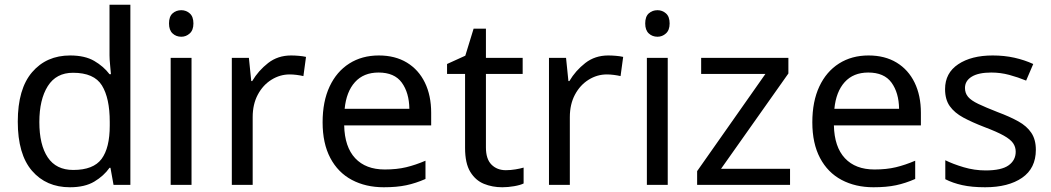

<svg xmlns="http://www.w3.org/2000/svg" viewBox="-20 -780 4435 810"><path d="M275 10Q175 10 115 -59.5Q55 -129 55 -267Q55 -405 115.5 -475.5Q176 -546 276 -546Q338 -546 377.5 -523Q417 -500 442 -467H448Q447 -480 444.5 -505.5Q442 -531 442 -546V-760H530V0H459L446 -72H442Q418 -38 378 -14Q338 10 275 10ZM289 -63Q374 -63 408.5 -109.5Q443 -156 443 -250V-266Q443 -366 410 -419.5Q377 -473 288 -473Q217 -473 181.5 -416.5Q146 -360 146 -265Q146 -169 181.5 -116Q217 -63 289 -63Z M745 -737Q765 -737 780.5 -723.5Q796 -710 796 -681Q796 -653 780.5 -639Q765 -625 745 -625Q723 -625 708 -639Q693 -653 693 -681Q693 -710 708 -723.5Q723 -737 745 -737ZM788 -536V0H700V-536Z M1208 -546Q1223 -546 1240.5 -544.5Q1258 -543 1271 -540L1260 -459Q1247 -462 1231.5 -464Q1216 -466 1202 -466Q1161 -466 1125 -443.5Q1089 -421 1067.5 -380.5Q1046 -340 1046 -286V0H958V-536H1030L1040 -438H1044Q1070 -482 1111 -514Q1152 -546 1208 -546Z M1578 -546Q1647 -546 1696.5 -516Q1746 -486 1772.5 -431.5Q1799 -377 1799 -304V-251H1432Q1434 -160 1478.5 -112.5Q1523 -65 1603 -65Q1654 -65 1693.5 -74.5Q1733 -84 1775 -102V-25Q1734 -7 1694 1.5Q1654 10 1599 10Q1523 10 1464.5 -21Q1406 -52 1373.5 -113.5Q1341 -175 1341 -264Q1341 -352 1370.5 -415Q1400 -478 1453.5 -512Q1507 -546 1578 -546ZM1577 -474Q1514 -474 1477.5 -433.5Q1441 -393 1434 -321H1707Q1706 -389 1675 -431.5Q1644 -474 1577 -474Z M2114 -62Q2134 -62 2155 -65.5Q2176 -69 2189 -73V-6Q2175 1 2149 5.5Q2123 10 2099 10Q2057 10 2021.5 -4.5Q1986 -19 1964 -55Q1942 -91 1942 -156V-468H1866V-510L1943 -545L1978 -659H2030V-536H2185V-468H2030V-158Q2030 -109 2053.5 -85.5Q2077 -62 2114 -62Z M2546 -546Q2561 -546 2578.5 -544.5Q2596 -543 2609 -540L2598 -459Q2585 -462 2569.5 -464Q2554 -466 2540 -466Q2499 -466 2463 -443.5Q2427 -421 2405.5 -380.5Q2384 -340 2384 -286V0H2296V-536H2368L2378 -438H2382Q2408 -482 2449 -514Q2490 -546 2546 -546Z M2754 -737Q2774 -737 2789.5 -723.5Q2805 -710 2805 -681Q2805 -653 2789.5 -639Q2774 -625 2754 -625Q2732 -625 2717 -639Q2702 -653 2702 -681Q2702 -710 2717 -723.5Q2732 -737 2754 -737ZM2797 -536V0H2709V-536Z M3313 0H2921V-58L3209 -468H2938V-536H3306V-470L3022 -68H3313Z M3644 -546Q3713 -546 3762.5 -516Q3812 -486 3838.5 -431.5Q3865 -377 3865 -304V-251H3498Q3500 -160 3544.5 -112.5Q3589 -65 3669 -65Q3720 -65 3759.5 -74.5Q3799 -84 3841 -102V-25Q3800 -7 3760 1.5Q3720 10 3665 10Q3589 10 3530.5 -21Q3472 -52 3439.5 -113.5Q3407 -175 3407 -264Q3407 -352 3436.5 -415Q3466 -478 3519.5 -512Q3573 -546 3644 -546ZM3643 -474Q3580 -474 3543.5 -433.5Q3507 -393 3500 -321H3773Q3772 -389 3741 -431.5Q3710 -474 3643 -474Z M4350 -148Q4350 -70 4292 -30Q4234 10 4136 10Q4080 10 4039.5 1Q3999 -8 3968 -24V-104Q4000 -88 4045.5 -74.5Q4091 -61 4138 -61Q4205 -61 4235 -82.5Q4265 -104 4265 -140Q4265 -160 4254 -176Q4243 -192 4214.5 -208Q4186 -224 4133 -244Q4081 -264 4044 -284Q4007 -304 3987 -332Q3967 -360 3967 -404Q3967 -472 4022.5 -509Q4078 -546 4168 -546Q4217 -546 4259.5 -536.5Q4302 -527 4339 -510L4309 -440Q4275 -454 4238 -464Q4201 -474 4162 -474Q4108 -474 4079.5 -456.5Q4051 -439 4051 -409Q4051 -387 4064 -371.5Q4077 -356 4107.5 -341.5Q4138 -327 4189 -307Q4240 -288 4276 -268Q4312 -248 4331 -219.5Q4350 -191 4350 -148Z"/></svg>

Font: Noto Sans Anatolian Hieroglyphs
Style: Regular
Weight: 400
Designer: Monotype Design Team
Foundry: Monotype Imaging Inc.
Version: Version 2.001; ttfautohint (v1.8.4.7-5d5b)